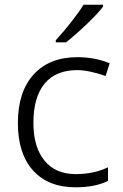

<svg xmlns="http://www.w3.org/2000/svg" viewBox="-20 -786 521 816"><path d="M217 -615Q253 -654 287 -698Q321 -742 335 -766H418V-758Q399 -732 354.5 -689Q310 -646 261 -606H217ZM56 -263Q56 -396 123 -469.5Q190 -543 309 -543Q384 -543 446 -517L429 -463Q357 -488 308 -488Q217 -488 169.5 -430.5Q122 -373 122 -264Q122 -161 169 -103.5Q216 -46 302 -46Q378 -46 439 -75V-17Q384 10 301 10Q185 10 120.5 -61.5Q56 -133 56 -263Z"/></svg>

Font: OpenSansMMV
Style: Light
Weight: 300
Foundry: Ascender Corporation
Version: Version 4.001